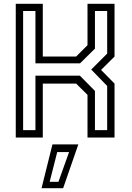

<svg xmlns="http://www.w3.org/2000/svg" viewBox="-20 -720 689 1005"><path d="M62.5 0V-700H204V-424H378.5L438 -483.5V-700H579.5V-424L509 -354L579.5 -282.5V0H438V-223.5L378.5 -282.5H204V0ZM101 -39H165.5V-324H398L477 -244V-39H541V-270L457.5 -356L541 -439.5V-662.5H477V-465.5L399 -388.5H165.5V-662.5H101ZM197.5 265 254.5 36H390L310.5 265ZM240 231.5H286L341.5 76H279.5Z"/></svg>

Font: Tourney
Style: Regular
Weight: 400
Designer: Tyler Finck
Foundry: Etcetera Type Co
Version: Version 1.015